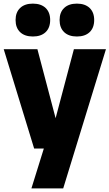

<svg xmlns="http://www.w3.org/2000/svg" viewBox="-24 -820 604 1060"><path d="M164.5 0 -3.5 -548.5H182.5L283 -167.5L384 -548.5H561L325 220H149.5L218 0ZM400.5 -618.5Q355.5 -618.5 330.2 -642.5Q305 -666.5 305 -709.5Q305 -752 330.2 -776Q355.5 -800 400.5 -800Q445.5 -800 470.8 -776Q496 -752 496 -709.5Q496 -666.5 470.8 -642.5Q445.5 -618.5 400.5 -618.5ZM157.5 -618.5Q112.5 -618.5 87.2 -642.5Q62 -666.5 62 -709.5Q62 -752 87.2 -776Q112.5 -800 157.5 -800Q202.5 -800 227.8 -776Q253 -752 253 -709.5Q253 -666.5 227.8 -642.5Q202.5 -618.5 157.5 -618.5Z"/></svg>

Font: Encode Sans SemiCondensed SemiCondensed ExtraBold
Style: Regular
Weight: 800
Width: 4
Designer: Multiple Designers
Foundry: Impallari Type
Version: Version 3.000; ttfautohint (v1.8.3) -l 8 -r 50 -G 200 -x 14 